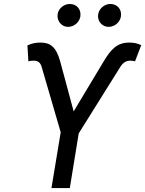

<svg xmlns="http://www.w3.org/2000/svg" viewBox="-20 -953 736 973"><path d="M240.8 0H333.8L378.9 -277L589.1 -612.9C604 -637.1 620.4 -645.6 640.6 -645.6C650.6 -645.6 659.8 -644.2 664.1 -641.7L695.7 -724.1C674.4 -734 658 -737.2 634.9 -737.2C572.8 -737.2 541.9 -702.8 504.6 -640.6L353.3 -388.5L285.2 -641.3C264.6 -716.6 234 -737.2 185.4 -737.2C161.9 -737.2 143.1 -734 119 -723L123.9 -641.7C128.2 -644.2 141.3 -645.6 150.2 -645.6C171.5 -645.6 184.7 -637.1 191.4 -612.9L287.6 -282.7ZM272 -881C267 -847.3 292.3 -816.8 324.6 -816.8C356.5 -816.8 382.5 -841.3 387.1 -869C392.8 -905.2 369.3 -932.9 333.1 -932.9C305.4 -932.9 276.3 -911.2 272 -881ZM477.6 -881C471.6 -845.9 497.9 -816.8 530.2 -816.8C562.1 -816.8 588.1 -841.3 592.7 -869C598.4 -905.2 574.9 -932.9 538.7 -932.9C511 -932.9 482.6 -911.2 477.6 -881Z"/></svg>

Font: Margiela Sans Text
Style: Italic
Weight: 400
Italic angle: -9.39999°
Designer: Stefan Endress, Andreas Faust
Version: Version 1.100;FEAKit 1.0